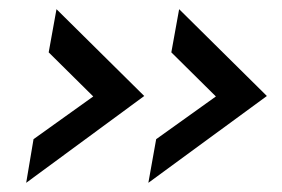

<svg xmlns="http://www.w3.org/2000/svg" viewBox="-20 -485 613 418"><path d="M294 -276 37 -87 53 -182 183 -275 86 -371 103 -465ZM561 -276 303 -87 320 -182 450 -275 353 -371 370 -465Z"/></svg>

Font: Open Sauce One Medium Italic
Style: Regular
Weight: 500
Italic angle: -10°
Designer: Alfredo Marco Pradil
Foundry: Creative Sauce Fz LLC
Version: Version 1.477